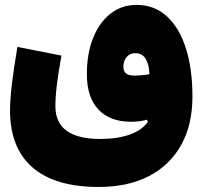

<svg xmlns="http://www.w3.org/2000/svg" viewBox="-20 -513 814 775"><path d="M531.2 -493.2Q603 -493.2 653.3 -447.3Q703.6 -401.4 730.2 -318.4Q756.8 -235.4 756.8 -123Q756.8 -9.8 711.4 72Q666 153.8 581.3 197.8Q496.6 241.7 378.4 241.7Q202.1 241.7 111.3 162.8Q20.5 84 20.5 -67.4Q20.5 -109.9 27.6 -170.4Q34.7 -231 50.3 -323.7L228 -288.6Q215.3 -218.3 209.5 -170.2Q203.6 -122.1 203.6 -84.5Q203.6 47.9 384.8 47.9Q453.6 47.9 503.4 30.3Q553.2 12.7 577.1 -21.5L572.8 -29.8Q560.5 -25.9 543.2 -23.7Q525.9 -21.5 509.3 -21.5Q423.8 -21.5 377.2 -71Q330.6 -120.6 330.6 -213.4Q330.6 -295.9 355.5 -358.9Q380.4 -421.9 425.5 -457.5Q470.7 -493.2 531.2 -493.2ZM583 -213.4Q582.5 -250 568.8 -274.2Q555.2 -298.3 525.4 -298.3Q503.4 -298.3 490.7 -282.2Q478 -266.1 478 -243.7Q478 -208 520 -208Q553.2 -208 583 -213.4Z"/></svg>

Font: Estedad-FD Black
Style: Regular
Weight: 900
Designer: Amin Abedi
Version: Version 7.3